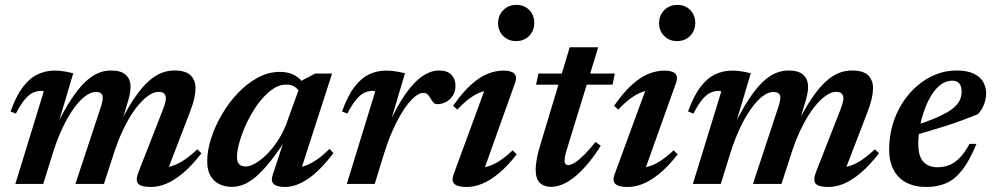

<svg xmlns="http://www.w3.org/2000/svg" viewBox="-20 -732 3948 764"><path d="M640 -37 627 -65.5Q647.5 -65.5 669.2 -73Q691 -80.5 715 -96.8Q739 -113 765 -138L781.5 -122Q743.5 -73 708.8 -43.8Q674 -14.5 642.2 -1.2Q610.5 12 580 12Q541 12 529.8 -1.2Q518.5 -14.5 530.5 -46L627 -292.5Q634 -311 637 -321.8Q640 -332.5 640 -341Q640 -352.5 633.2 -359.5Q626.5 -366.5 610.5 -366.5Q592 -366.5 569.8 -351Q547.5 -335.5 524 -305.8Q500.5 -276 478 -232.2Q455.5 -188.5 436.5 -132.5L393.5 0H280L378.5 -298Q382.5 -309.5 384.8 -317.8Q387 -326 388 -332Q389 -338 389 -342.5Q389 -354.5 382.2 -360.2Q375.5 -366 360.5 -366Q341.5 -366 319.2 -349.5Q297 -333 274 -301.2Q251 -269.5 229.5 -224.5Q208 -179.5 190.5 -123.5L152 0H41L154 -367.5Q152.5 -368.5 150.8 -369.5Q149 -370.5 146 -370.5Q128 -370.5 112 -363.5Q96 -356.5 79.5 -337.2Q63 -318 43 -280L22 -288.5Q44.5 -351 71.5 -386.2Q98.5 -421.5 130 -436.2Q161.5 -451 196 -451Q210.5 -451 222.2 -449.8Q234 -448.5 246 -446.2Q258 -444 271.5 -440.5L207 -224L203.5 -229.5Q236 -295.5 264.8 -338.8Q293.5 -382 320 -406.8Q346.5 -431.5 371.5 -441.5Q396.5 -451.5 421 -451.5Q462 -451.5 480.8 -434Q499.5 -416.5 499.5 -386Q499.5 -372 495.8 -354.2Q492 -336.5 484.5 -313.5L460.5 -231H452.5Q483.5 -295 512 -337.5Q540.5 -380 567.2 -405Q594 -430 620.2 -440.8Q646.5 -451.5 673 -451.5Q719.5 -451.5 738.8 -432Q758 -412.5 758 -381.5Q758 -363.5 753 -340.5Q748 -317.5 736 -286.5Z M1064.5 -34 1118.5 -198.5 1131 -198Q1091 -134.5 1058.8 -93.8Q1026.5 -53 999.8 -30Q973 -7 949.5 2.2Q926 11.5 903 11.5Q874 11.5 851.8 0.2Q829.5 -11 817 -33.5Q804.5 -56 804.5 -90.5Q804.5 -132.5 820 -181Q835.5 -229.5 862.8 -276.2Q890 -323 926.5 -361.5Q963 -400 1005.8 -423Q1048.5 -446 1094 -446Q1127 -446 1151.5 -433Q1176 -420 1196 -390L1174.5 -359.5Q1169 -374.5 1155 -385Q1141 -395.5 1118.5 -395.5Q1089 -395.5 1060.5 -374.2Q1032 -353 1007 -319Q982 -285 963.2 -245.8Q944.5 -206.5 933.8 -169.8Q923 -133 923 -107Q923 -87 932 -78.2Q941 -69.5 958 -69.5Q973 -69.5 993.8 -80.8Q1014.5 -92 1037.2 -113.5Q1060 -135 1081 -165.5Q1102 -196 1117.5 -234L1182 -412L1234.5 -439.5H1301.5L1171.5 -37.5L1156 -66Q1175 -65.5 1196.5 -73.2Q1218 -81 1241.8 -97.5Q1265.5 -114 1291 -139.5L1307 -123Q1252 -51 1204.5 -19.5Q1157 12 1114 12Q1082 12 1069.5 0.5Q1057 -11 1064.5 -34Z M1473 -367.5Q1471.5 -368.5 1469.8 -369.5Q1468 -370.5 1465 -370.5Q1447 -370.5 1431 -363.5Q1415 -356.5 1398.5 -337.2Q1382 -318 1362 -280L1341 -288.5Q1363.5 -351 1390.5 -386.2Q1417.5 -421.5 1449 -436.2Q1480.5 -451 1515 -451Q1529.5 -451 1541.5 -449.8Q1553.5 -448.5 1565.5 -446.2Q1577.5 -444 1591.5 -440.5L1528 -226.5L1524.5 -233Q1561.5 -313.5 1595.8 -361.2Q1630 -409 1662.8 -430.2Q1695.5 -451.5 1726.5 -451.5Q1760 -451.5 1776.2 -434.5Q1792.5 -417.5 1792.5 -390Q1792.5 -369 1782.5 -352.5Q1772.5 -336 1755.8 -326.8Q1739 -317.5 1719 -317.5Q1711.5 -317.5 1706 -322.5Q1700.5 -327.5 1694 -339.5Q1687.5 -351.5 1680.8 -357Q1674 -362.5 1664.5 -362.5Q1652 -362.5 1636.8 -351.8Q1621.5 -341 1604.8 -320.5Q1588 -300 1571 -270.2Q1554 -240.5 1537.8 -202.5Q1521.5 -164.5 1507.5 -118.5L1471 0H1360Z M1785 -38 1915.5 -393.5 1937.5 -372.5Q1916 -373.5 1894 -365.5Q1872 -357.5 1848.8 -340.5Q1825.5 -323.5 1800 -296L1783 -311Q1819.5 -363.5 1853.5 -394.2Q1887.5 -425 1919.8 -438Q1952 -451 1982.5 -451Q2015 -451 2026.8 -438.8Q2038.5 -426.5 2029.5 -402L1899 -37L1878.5 -65Q1900 -63.5 1922.2 -70Q1944.5 -76.5 1968.8 -92.5Q1993 -108.5 2020 -134L2036 -117.5Q1999 -70.5 1964.5 -42Q1930 -13.5 1898.5 -0.8Q1867 12 1837 12Q1800.5 12 1788 -0.2Q1775.5 -12.5 1785 -38ZM1962 -640Q1962 -661 1971.5 -677.2Q1981 -693.5 1997.2 -703Q2013.5 -712.5 2034.5 -712.5Q2066 -712.5 2086 -692.2Q2106 -672 2106 -641Q2106 -620 2096.8 -603.8Q2087.5 -587.5 2071.2 -578Q2055 -568.5 2033.5 -568.5Q2002.5 -568.5 1982.2 -589Q1962 -609.5 1962 -640Z M2113 -395 2122.5 -439.5H2426.5L2417.5 -395ZM2240.5 -153.5Q2234.5 -135 2231.5 -123.5Q2228.5 -112 2227.5 -104.8Q2226.5 -97.5 2226.5 -92.5Q2226.5 -83.5 2230.5 -79.2Q2234.5 -75 2241 -75Q2251.5 -75 2267.5 -85Q2283.5 -95 2304.2 -115.5Q2325 -136 2349.5 -167L2370.5 -152Q2343 -108.5 2316.5 -77.5Q2290 -46.5 2265 -26.8Q2240 -7 2217 2.2Q2194 11.5 2172.5 11.5Q2145.5 11.5 2128.5 -4Q2111.5 -19.5 2111.5 -59Q2111.5 -75 2115.8 -99.2Q2120 -123.5 2130 -155.5L2247 -544H2360.5Z M2425.5 -38 2556 -393.5 2578 -372.5Q2556.5 -373.5 2534.5 -365.5Q2512.5 -357.5 2489.2 -340.5Q2466 -323.5 2440.5 -296L2423.5 -311Q2460 -363.5 2494 -394.2Q2528 -425 2560.2 -438Q2592.5 -451 2623 -451Q2655.5 -451 2667.2 -438.8Q2679 -426.5 2670 -402L2539.5 -37L2519 -65Q2540.5 -63.5 2562.8 -70Q2585 -76.5 2609.2 -92.5Q2633.5 -108.5 2660.5 -134L2676.5 -117.5Q2639.5 -70.5 2605 -42Q2570.5 -13.5 2539 -0.8Q2507.5 12 2477.5 12Q2441 12 2428.5 -0.2Q2416 -12.5 2425.5 -38ZM2602.5 -640Q2602.5 -661 2612 -677.2Q2621.5 -693.5 2637.8 -703Q2654 -712.5 2675 -712.5Q2706.5 -712.5 2726.5 -692.2Q2746.5 -672 2746.5 -641Q2746.5 -620 2737.2 -603.8Q2728 -587.5 2711.8 -578Q2695.5 -568.5 2674 -568.5Q2643 -568.5 2622.8 -589Q2602.5 -609.5 2602.5 -640Z M3336 -37 3323 -65.5Q3343.5 -65.5 3365.2 -73Q3387 -80.5 3411 -96.8Q3435 -113 3461 -138L3477.5 -122Q3439.5 -73 3404.8 -43.8Q3370 -14.5 3338.2 -1.2Q3306.5 12 3276 12Q3237 12 3225.8 -1.2Q3214.5 -14.5 3226.5 -46L3323 -292.5Q3330 -311 3333 -321.8Q3336 -332.5 3336 -341Q3336 -352.5 3329.2 -359.5Q3322.5 -366.5 3306.5 -366.5Q3288 -366.5 3265.8 -351Q3243.5 -335.5 3220 -305.8Q3196.5 -276 3174 -232.2Q3151.5 -188.5 3132.5 -132.5L3089.5 0H2976L3074.5 -298Q3078.5 -309.5 3080.8 -317.8Q3083 -326 3084 -332Q3085 -338 3085 -342.5Q3085 -354.5 3078.2 -360.2Q3071.5 -366 3056.5 -366Q3037.5 -366 3015.2 -349.5Q2993 -333 2970 -301.2Q2947 -269.5 2925.5 -224.5Q2904 -179.5 2886.5 -123.5L2848 0H2737L2850 -367.5Q2848.5 -368.5 2846.8 -369.5Q2845 -370.5 2842 -370.5Q2824 -370.5 2808 -363.5Q2792 -356.5 2775.5 -337.2Q2759 -318 2739 -280L2718 -288.5Q2740.5 -351 2767.5 -386.2Q2794.5 -421.5 2826 -436.2Q2857.5 -451 2892 -451Q2906.5 -451 2918.2 -449.8Q2930 -448.5 2942 -446.2Q2954 -444 2967.5 -440.5L2903 -224L2899.5 -229.5Q2932 -295.5 2960.8 -338.8Q2989.5 -382 3016 -406.8Q3042.5 -431.5 3067.5 -441.5Q3092.5 -451.5 3117 -451.5Q3158 -451.5 3176.8 -434Q3195.5 -416.5 3195.5 -386Q3195.5 -372 3191.8 -354.2Q3188 -336.5 3180.5 -313.5L3156.5 -231H3148.5Q3179.5 -295 3208 -337.5Q3236.5 -380 3263.2 -405Q3290 -430 3316.2 -440.8Q3342.5 -451.5 3369 -451.5Q3415.5 -451.5 3434.8 -432Q3454 -412.5 3454 -381.5Q3454 -363.5 3449 -340.5Q3444 -317.5 3432 -286.5Z M3768.5 -411Q3745 -411 3724.2 -395.8Q3703.5 -380.5 3687 -354.2Q3670.5 -328 3658.8 -295.2Q3647 -262.5 3640.5 -227.5Q3634 -192.5 3634 -160Q3634 -109.5 3654.5 -88Q3675 -66.5 3710 -66.5Q3735 -66.5 3756.5 -74.8Q3778 -83 3798 -103Q3818 -123 3838 -159.5H3865.5Q3838 -92.5 3808.5 -55Q3779 -17.5 3744.5 -2.8Q3710 12 3666.5 12Q3619.5 12 3586.2 -5.5Q3553 -23 3535.5 -56.5Q3518 -90 3518 -136.5Q3518 -189 3532 -236.2Q3546 -283.5 3571.2 -322.8Q3596.5 -362 3630 -390.8Q3663.5 -419.5 3703.2 -435.5Q3743 -451.5 3785.5 -451.5Q3828.5 -451.5 3854.5 -439Q3880.5 -426.5 3892.2 -406Q3904 -385.5 3904 -360.5Q3904 -337.5 3895 -315.2Q3886 -293 3871 -277.5Q3842.5 -266 3811 -254.2Q3779.5 -242.5 3746 -231.8Q3712.5 -221 3678 -210.8Q3643.5 -200.5 3610 -192L3611.5 -229.5Q3659.5 -244.5 3693.5 -258.5Q3727.5 -272.5 3749.5 -285.5Q3771.5 -298.5 3784 -311.8Q3796.5 -325 3801.5 -339Q3806.5 -353 3806.5 -368.5Q3806.5 -382 3802.2 -391.5Q3798 -401 3789.8 -406Q3781.5 -411 3768.5 -411Z"/></svg>

Font: Newsreader 24pt SemiBold
Style: Italic
Weight: 600
Italic angle: -17°
Designer: Hugues Gentile
Foundry: Production Type
Version: Version 1.003